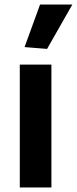

<svg xmlns="http://www.w3.org/2000/svg" viewBox="-20 -824 338 844"><path d="M88 -617 156 -804H298L187 -609ZM67 -540H206V0H67Z"/></svg>

Font: Encode Sans Normal
Style: SemiBold
Weight: 600
Designer: Pablo Impallari, Andres Torresi
Foundry: Pablo Impallari, Andres Torresi
Version: Version 1.000; ttfautohint (v1.00) -l 8 -r 50 -G 200 -x 14 -